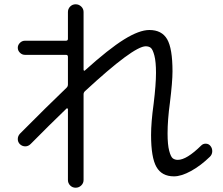

<svg xmlns="http://www.w3.org/2000/svg" viewBox="-20 -813 1040 896"><path d="M919 -134Q928 -143 941 -142.5Q954 -142 962 -132Q971 -121 970.5 -106.5Q970 -92 960 -82Q917 -40 871.5 -15Q826 10 792 10Q735 10 710 -34Q685 -78 685 -183Q685 -242 697 -329Q708 -419 708 -473Q708 -525 700.5 -553.5Q693 -582 684 -589.5Q675 -597 660 -597Q603 -597 376 -387Q370 -381 370 -373V27Q370 42 359 52.5Q348 63 333 63Q318 63 307.5 52.5Q297 42 297 27V-304Q297 -306 294.5 -307Q292 -308 291 -307Q209 -228 123 -141Q112 -130 98 -130Q84 -130 73 -140Q63 -150 63 -164Q63 -178 73 -189Q197 -314 291 -404Q297 -410 297 -419V-548Q297 -557 288 -557H97Q83 -557 73 -567Q63 -577 63 -590Q63 -603 73 -613Q83 -623 97 -623H288Q297 -623 297 -632V-757Q297 -772 307.5 -782.5Q318 -793 333 -793Q348 -793 359 -782.5Q370 -772 370 -757V-487Q370 -485 372 -483.5Q374 -482 376 -484Q488 -585 559 -629Q630 -673 677 -673Q735 -673 760 -630Q785 -587 785 -480Q785 -432 773 -334Q762 -254 762 -190Q762 -138 769.5 -109.5Q777 -81 786.5 -74Q796 -67 810 -67Q851 -67 919 -134Z"/></svg>

Font: Rounded Mplus 1c
Style: Regular
Weight: 400
Version: Version 1.059.20150529